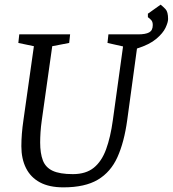

<svg xmlns="http://www.w3.org/2000/svg" viewBox="-20 -796 744 827"><path d="M704 -714Q704 -700 693 -676.5Q682 -653 653 -628.5Q624 -604 570 -587L528 -279Q515 -184 486 -119.5Q457 -55 401.5 -22Q346 11 253 11Q192 11 152 -10.5Q112 -32 92 -72Q72 -112 72 -166Q72 -218 81 -279L126 -597L59 -611L63 -648H282L278 -611L205 -597L160 -278Q156 -250 154.5 -226Q153 -202 153 -182Q153 -136 164.5 -105.5Q176 -75 206.5 -60.5Q237 -46 294 -46Q350 -46 384 -73.5Q418 -101 437 -153Q456 -205 466 -278L510 -596L443 -611L447 -648H575Q607 -648 622.5 -656.5Q638 -665 638 -688Q638 -701 632.5 -708Q627 -715 617 -722V-737L672 -776Q682 -768 693 -756.5Q704 -745 704 -714Z"/></svg>

Font: Faustina VF Beta
Style: Italic
Weight: 400
Italic angle: -8°
Designer: Alfonso Garcia
Foundry: Omnibus-Type
Version: Version 1.006